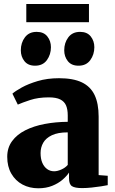

<svg xmlns="http://www.w3.org/2000/svg" viewBox="-20 -952 587 982"><path d="M176 11Q131 11 95 -8.2Q59 -27.5 38 -63.8Q17 -100 17 -150Q17 -196.5 41.8 -230.2Q66.5 -264 109.8 -285.8Q153 -307.5 208.8 -318Q264.5 -328.5 326.5 -329V-362Q326.5 -392.5 317.8 -412.8Q309 -433 288 -443.5Q267 -454 229.5 -454Q175.5 -454 134.5 -440.5Q93.5 -427 71 -417L43.5 -473Q58 -486 91.2 -504.5Q124.5 -523 173.2 -537.5Q222 -552 282 -552Q354 -552 398.5 -530.8Q443 -509.5 463.8 -466Q484.5 -422.5 484.5 -355.5V-56.5L531 -53V-5Q519.5 -2.5 497.2 1Q475 4.5 449 7.2Q423 10 400 10Q363 10 348 0.2Q333 -9.5 333 -40.5V-69.5Q322 -52 300 -33Q278 -14 246.8 -1.5Q215.5 11 176 11ZM257 -76Q273.5 -76 293.8 -85Q314 -94 326.5 -108.5V-275Q275.5 -275 245 -260.2Q214.5 -245.5 201 -221.8Q187.5 -198 187.5 -169Q187.5 -140.5 196.2 -119.8Q205 -99 220.8 -87.5Q236.5 -76 257 -76ZM159 -616Q123.5 -616 105 -639.2Q86.5 -662.5 86.5 -694.5Q86.5 -733.5 107.5 -761.2Q128.5 -789 167 -789H168Q203.5 -789 222 -765.8Q240.5 -742.5 240.5 -710.5Q240.5 -673 219.8 -644.5Q199 -616 159.5 -616ZM381 -616Q345.5 -616 327 -639.2Q308.5 -662.5 308.5 -694.5Q308.5 -733.5 329.5 -761.2Q350.5 -789 389.5 -789H390Q425.5 -789 444 -765.8Q462.5 -742.5 462.5 -710.5Q462.5 -673 441.8 -644.5Q421 -616 382 -616ZM435 -931.5V-838.5H114.5V-931.5Z"/></svg>

Font: Merriweather 60pt Black
Style: Regular
Weight: 900
Version: Version 2.100